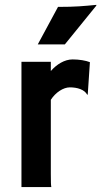

<svg xmlns="http://www.w3.org/2000/svg" viewBox="-20 -762 413 782"><path d="M67.4 0H189C187.5 -8.3 187 -21.5 187 -54.7V-355.5C206.5 -385.7 237.8 -406.2 264.6 -406.2C294.4 -406.2 324.2 -397.5 335.4 -376L337.4 -377.4L346.2 -508.8C329.1 -515.6 301.8 -520 275.9 -520C242.7 -520 210.9 -500 187 -472.7V-510.3H67.4ZM133.8 -581.1H244.1L372.1 -738.8L372.6 -742.2C320.8 -737.3 289.1 -733.9 216.3 -733.9Z"/></svg>

Font: HammersmithOne
Style: Regular
Weight: 400
Designer: Nicole Fally
Foundry: Nicole Fally
Version: Version 1.003